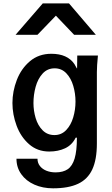

<svg xmlns="http://www.w3.org/2000/svg" viewBox="-20 -868 640 1096"><path d="M74 38H194Q194 62 208 79.8Q222 97.5 245.5 106.8Q269 116 297 116Q340 116 366.5 98Q393 80 406 36.8Q419 -6.5 419 -82H412Q391 -40 351.5 -21.5Q312 -3 261 -3Q193.5 -3 146 -44.8Q98.5 -86.5 74.8 -150.5Q51 -214.5 51 -280Q51 -346.5 76 -411.5Q101 -476.5 151.2 -518.8Q201.5 -561 273 -561Q365 -561 405 -502L410 -493Q413.5 -486.5 416.8 -480.8Q420 -475 420 -478L421 -551H539Q533 -491 533 -457V-49Q533 43 506.8 99.2Q480.5 155.5 425.5 181.2Q370.5 207 283 207Q224 207 176.5 186Q129 165 101.5 126.5Q74 88 74 38ZM411 -288Q411 -334 398.2 -377.8Q385.5 -421.5 358.5 -449.8Q331.5 -478 292 -478Q250.5 -478 223.2 -448Q196 -418 183.5 -372.5Q171 -327 171 -280Q171 -236 183.5 -194Q196 -152 223 -124.5Q250 -97 291 -97Q330.5 -97 357.8 -125.5Q385 -154 398 -198Q411 -242 411 -288ZM224 -848.5H374L527 -669.5H403L299 -778.5L194 -669.5H69Z"/></svg>

Font: JuliaMono
Style: Bold
Weight: 700
Monospace: yes
Designer: cormullion
Foundry: corm
Version: Version 0.055; ttfautohint (v1.8.4)